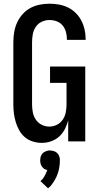

<svg xmlns="http://www.w3.org/2000/svg" viewBox="-20 -763 540 1036"><path d="M205 8Q181 8 157 0.5Q133 -7 114.5 -22.5Q96 -38 84 -59.5Q72 -81 65 -104Q58 -127 55 -151.5Q52 -176 52 -200V-535Q52 -562 56.5 -589Q61 -616 72 -640.5Q83 -665 101 -685.5Q119 -706 142.5 -719Q166 -732 193 -737.5Q220 -743 247 -743Q273 -743 298 -738.5Q323 -734 346 -723Q369 -712 387.5 -694Q406 -676 418 -653.5Q430 -631 436 -606Q442 -581 442 -555V-548H341V-552Q341 -572 335.5 -591.5Q330 -611 317.5 -626Q305 -641 286 -648Q267 -655 247 -655Q225 -655 205 -645.5Q185 -636 173 -618Q161 -600 157 -578.5Q153 -557 153 -535V-200Q153 -179 157 -157.5Q161 -136 173 -118Q185 -100 204.5 -90Q224 -80 246 -80Q268 -80 287.5 -90Q307 -100 319 -118Q331 -136 335 -157.5Q339 -179 339 -200V-316H250V-404H440V0H348V-114Q342 -90 330 -66.5Q318 -43 299 -26Q280 -9 255.5 -0.5Q231 8 205 8ZM239 253 198 214Q202 211 205.5 207.5Q209 204 212 200Q215 196 217.5 192Q220 188 222 183.5Q224 179 227 173.5Q230 168 231 165L232 163L235 154Q231 153 227 152Q223 151 219.5 149Q216 147 213.5 144Q211 141 208 138Q205 135 203.5 131.5Q202 128 200.5 124.5Q199 121 198 115.5Q197 110 197 108V102Q197 98 197.5 94Q198 90 198.5 86.5Q199 83 200.5 79.5Q202 76 204 72.5Q206 69 208.5 66Q211 63 214 60.5Q217 58 220 56.5Q223 55 227 53.5Q231 52 235.5 50.5Q240 49 242 49H250Q255 49 260 50Q265 51 269.5 52Q274 53 278.5 55.5Q283 58 286.5 61Q290 64 293 68Q296 72 298 76Q300 80 301.5 86.5Q303 93 303 95V102Q303 110 302.5 117.5Q302 125 301 133Q300 141 298.5 148Q297 155 295 162.5Q293 170 290 177.5Q287 185 284 192Q281 199 277.5 205Q274 211 269.5 218Q265 225 259 233Q253 241 251 243L247 246Z"/></svg>

Font: Iosevka Term Semibold
Style: Regular
Weight: 600
Monospace: yes
Designer: Belleve Invis
Foundry: Belleve Invis
Version: Version 31.4.0